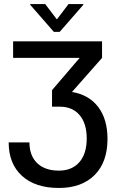

<svg xmlns="http://www.w3.org/2000/svg" viewBox="-20 -919 576 952"><path d="M486 -714V-632L337 -463Q421 -449 467 -388.5Q513 -328 513 -230Q513 -115 449 -51Q385 13 272 13Q155 13 89 -47Q23 -107 23 -213H126Q126 -147 164.5 -110Q203 -73 272 -73Q337 -73 373.5 -115Q410 -157 410 -232Q410 -307 374.5 -348.5Q339 -390 277 -390H238V-472L375 -632H45V-714ZM393 -895 276 -761H247L130 -895V-899H204L261 -824H263L320 -899H393Z"/></svg>

Font: Non Bureau
Style: Regular
Weight: 400
Designer: Jona Saucedo
Foundry: Non Foundry
Version: Version 1.000; ttfautohint (v1.8.4)